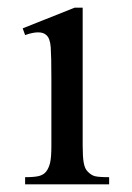

<svg xmlns="http://www.w3.org/2000/svg" viewBox="-20 -480 343 500"><path d="M264.2 0H45.4V-18.6Q69.8 -18.6 81.8 -21.7Q93.8 -24.9 100.6 -33.7Q106.9 -42 110.4 -55.9Q113.8 -69.8 113.8 -101.1V-273.4Q113.8 -333.5 112.1 -356.9Q110.4 -380.4 100.6 -388.7Q85.4 -402.8 45.4 -388.7L39.1 -406.2L174.3 -460H195.3V-101.1Q195.3 -71.3 198 -56.4Q200.7 -41.5 207 -34.7Q216.8 -23.9 227.1 -21.2Q237.3 -18.6 264.2 -18.6Z"/></svg>

Font: BabelStone Englisc
Style: Regular
Weight: 400
Designer: Andrew West
Foundry: BabelStone
Version: Version 1.000 June 24, 2023